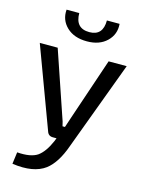

<svg xmlns="http://www.w3.org/2000/svg" viewBox="-133 -783 802 1067"><g transform="rotate(15 268.0 -250.0)"><path d="M346 -705H419Q424 -645 382 -604.5Q340 -564 268 -564Q194 -564 151.5 -604.5Q109 -645 114 -705H187Q187 -617 268 -617Q346 -617 346 -705ZM518 -488 328 23Q292 125 236 168Q169 218 45 200L54 132Q132 138 171 112Q209 85 238 18L245 0H224Q198 0 190 -25L18 -488H121L242 -133Q256 -96 260 -73H274L294 -133L414 -488Z"/></g></svg>

Font: Exo 2.0 Medium
Style: Regular
Weight: 500
Designer: Natanael Gama
Version: Version 1.001;PS 001.001;hotconv 1.0.70;makeotf.lib2.5.58329